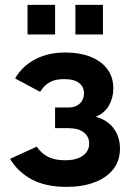

<svg xmlns="http://www.w3.org/2000/svg" viewBox="-20 -744 536 773"><path d="M248.4 8.4Q163.9 8.4 107.8 -21.7Q51.6 -51.8 20.5 -104.6L128.1 -153.7Q144.8 -127.6 172.4 -113.2Q200 -98.8 241.3 -98.8Q288.4 -98.8 313.7 -117.3Q339 -135.7 339 -166Q339 -193.6 317.9 -210.6Q296.8 -227.6 255.6 -228.1H201.7V-311.4H257.3Q276 -311.4 289.6 -318.7Q303.1 -326.1 310.6 -339.1Q318.1 -352.1 318.1 -368.7Q318.1 -394.3 298.5 -409.9Q278.9 -425.5 237.5 -425.5Q202.3 -425.5 179.6 -412.7Q156.8 -399.8 141.6 -374.2L40.8 -428.2Q68.9 -477.5 121.4 -505.1Q173.9 -532.7 244.2 -532.7Q299.2 -532.7 342.8 -516Q386.4 -499.3 411.3 -466.9Q436.3 -434.5 436.3 -387.4Q436.3 -352.6 419.5 -320.9Q402.7 -289.2 365.5 -274.1Q413.9 -260.1 438.4 -226Q463 -192 463 -145.9Q463 -96.1 435.2 -61.6Q407.4 -27.2 359 -9.4Q310.6 8.4 248.4 8.4ZM90.8 -605.2V-724.3H201.8V-605.2ZM283.5 -605.2V-724.3H394.4V-605.2Z"/></svg>

Font: Raleway Thin
Style: Regular
Weight: 100
Designer: Matt McInerney, Pablo Impallari, Rodrigo Fuenzalida
Foundry: Matt McInerney, Pablo Impallari, Rodrigo Fuenzalida
Version: Version 4.026